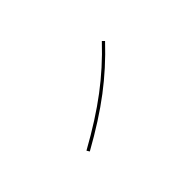

<svg xmlns="http://www.w3.org/2000/svg" viewBox="-73 -939 1147 1147"><g transform="rotate(45 500.0 -366.0)"><path d="M293 -623 306.6 -636.7Q424.8 -525.4 519 -401.4Q613.3 -277.3 709 -105.5L691.4 -94.7Q596.7 -265.6 502.9 -389.6Q409.2 -513.7 293 -623Z"/></g></svg>

Font: Mgen+ 1m thin
Style: Regular
Weight: 100
Designer: [Source Han Sans]
Ryoko NISHIZUKA  (kana & ideographs); Paul D. Hunt (Latin, Greek & Cyrillic); Wenlong ZHANG  (bopomofo
Version: Version 1.059.20150602